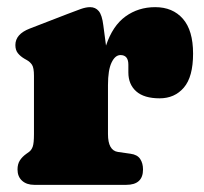

<svg xmlns="http://www.w3.org/2000/svg" viewBox="-20 -517 570 537"><path d="M269 -446 276.5 -389.5Q295 -445 331 -471Q367 -497 414 -497Q463 -497 491.5 -464.5Q520 -432 520 -367Q520 -302 494.2 -272Q468.5 -242 426.5 -242Q383 -242 361 -261.5Q339 -281 339 -314.5V-336Q339 -363 317 -363Q302 -363 292 -342Q282 -321 282 -279V-142Q282 -96 310 -92L345 -87Q364 -84.5 372 -72.5Q380 -60.5 380 -43Q380 0 333 0H76Q54.5 0 41.8 -11.5Q29 -23 29 -43Q29 -58 35.5 -68.2Q42 -78.5 54 -87L61 -92Q68 -97 71.5 -106.8Q75 -116.5 75 -142V-305Q75 -327.5 69.5 -335.8Q64 -344 55 -349L48 -353Q37 -359.5 30 -368.2Q23 -377 23 -391Q23 -421.5 63 -437L169 -478Q191 -486.5 205.8 -491.8Q220.5 -497 232 -497Q247 -497 256.2 -486Q265.5 -475 269 -446Z"/></svg>

Font: Fraunces 9pt SuperSoft Black
Style: Regular
Weight: 900
Version: Version 1.000;[b76b70a41]